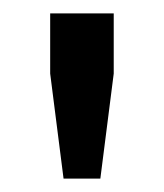

<svg xmlns="http://www.w3.org/2000/svg" viewBox="-20 -720 245 287"><path d="M130 -453H75L55 -610V-700H150V-610Z"/></svg>

Font: Share
Style: Regular
Weight: 400
Designer: Ralph du Carrois
Version: Version 1.002